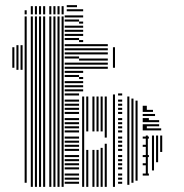

<svg xmlns="http://www.w3.org/2000/svg" viewBox="-20 -728 716 748"><path d="M36 -464H28V-544H36ZM52 -456H44V-552H52ZM68 -456H60V-552H68ZM84 -16H76V-664H84ZM108 0H100V-664H108ZM124 0H116V-664H124ZM140 0H132V-664H140ZM156 0H148V-664H156ZM180 0H172V-664H180ZM196 0H188V-664H196ZM212 0H204V-664H212ZM228 0H220V-664H228ZM288 -12H232V-20H288ZM288 -28H232V-36H288ZM288 -44H232V-52H288ZM288 -68H232V-76H288ZM288 -84H232V-92H288ZM288 -100H232V-108H288ZM288 -116H232V-124H288ZM288 -140H232V-148H288ZM288 -156H232V-164H288ZM288 -172H232V-180H288ZM288 -188H232V-196H288ZM288 -212H232V-220H288ZM288 -228H232V-236H288ZM288 -244H232V-252H288ZM288 -260H232V-268H288ZM288 -284H232V-292H288ZM288 -300H232V-308H288ZM288 -316H232V-324H288ZM288 -332H232V-340H288ZM288 -356H232V-364H288ZM288 -372H232V-380H288ZM288 -388H232V-396H288ZM288 -404H232V-412H288ZM288 -428H232V-436H288ZM288 -444H232V-452H288ZM288 -460H232V-468H288ZM288 -476H232V-484H288ZM288 -500H232V-508H288ZM288 -516H232V-524H288ZM288 -532H232V-540H288ZM288 -548H232V-556H288ZM288 -572H232V-580H288ZM288 -588H232V-596H288ZM288 -604H232V-612H288ZM288 -620H232V-628H288ZM288 -644H232V-652H288ZM288 -660H232V-668H288ZM308 0H300V-352H308ZM324 0H316V-144H324ZM324 -216H316V-352H324ZM348 0H340V-144H348ZM348 -216H340V-352H348ZM364 0H356V-144H364ZM364 -216H356V-352H364ZM380 0H372V-152H380ZM380 -216H372V-352H380ZM396 0H388V-168H396ZM396 -192H388V-352H396ZM304 -372H288V-380H304ZM304 -388H288V-396H304ZM304 -404H288V-412H304ZM304 -420H288V-428H304ZM304 -444H288V-452H304ZM400 -460H288V-468H400ZM400 -476H288V-484H400ZM400 -492H288V-500H400ZM400 -516H288V-524H400ZM400 -532H288V-540H400ZM400 -548H288V-556H400ZM304 -564H288V-572H304ZM304 -588H288V-596H304ZM304 -604H288V-612H304ZM304 -620H288V-628H304ZM304 -636H288V-644H304ZM304 -660H288V-668H304ZM428 0H420V-360H428ZM456 -12H440V-20H456ZM456 -28H440V-36H456ZM456 -44H440V-52H456ZM456 -68H440V-76H456ZM456 -84H440V-92H456ZM456 -100H440V-108H456ZM456 -116H440V-124H456ZM456 -140H440V-148H456ZM456 -156H440V-164H456ZM456 -172H440V-180H456ZM456 -188H440V-196H456ZM456 -212H440V-220H456ZM456 -228H440V-236H456ZM456 -244H440V-252H456ZM456 -260H440V-268H456ZM456 -284H440V-292H456ZM456 -300H440V-308H456ZM456 -316H440V-324H456ZM456 -332H440V-340H456ZM456 -356H440V-364H456ZM428 -464H420V-544H428ZM484 -8H476V-352H484ZM500 -16H492V-344H500ZM516 -24H508V-336H516ZM560 -44H536V-52H560ZM552 -84H536V-92H552ZM560 -116H536V-124H560ZM552 -156H536V-164H552ZM560 -188H536V-196H560ZM552 -228H536V-236H552ZM560 -260H536V-268H560ZM552 -300H536V-308H552ZM556 -48H548V-200H556ZM580 -64H572V-200H580ZM596 -96H588V-200H596ZM612 -136H604V-200H612ZM608 -220H536V-228H608ZM600 -236H536V-244H600ZM600 -252H536V-260H600ZM584 -276H536V-284H584ZM576 -292H536V-300H576ZM552 -308H536V-316H552ZM84 -672H76V-688H84ZM108 -672H100V-704H108ZM124 -672H116V-704H124ZM140 -672H132V-704H140ZM156 -672H148V-704H156ZM180 -672H172V-704H180ZM196 -672H188V-704H196ZM212 -672H204V-704H212ZM228 -672H220V-704H228ZM304 -684H240V-692H304ZM280 -700H240V-708H280Z"/></svg>

Font: Rubik Lines
Style: Regular
Weight: 400
Designer: Hubert and Fischer, NaN
Foundry: Hubert and Fischer, NaN
Version: Version 2.201